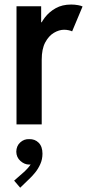

<svg xmlns="http://www.w3.org/2000/svg" viewBox="-20 -559 392 863"><path d="M54.2 0V-530.8H165V-459H179.2L152.3 -424.3Q161.6 -454.1 181.4 -480Q201.2 -505.9 230.5 -522.2Q259.8 -538.6 299.8 -538.6Q315.4 -538.6 330.6 -535.9Q345.7 -533.2 351.1 -529.8L304.2 -418Q300.3 -420.4 289.6 -422.9Q278.8 -425.3 268.1 -425.3Q245.6 -425.3 222.4 -411.6Q199.2 -397.9 183.3 -368.4Q167.5 -338.9 167.5 -290.5V0ZM70.8 284.7 43.5 252.9 86.4 215.3Q95.7 207 105.2 196.5Q114.7 186 121.1 174.8Q127.4 163.6 127 153.3L143.6 151.9Q142.6 163.6 134.8 172.1Q127 180.7 110.8 180.7Q90.3 180.7 72 164.6Q53.7 148.4 53.2 123Q53.7 96.7 71 81.1Q88.4 65.4 110.8 66.4Q136.7 65.4 153.8 82.5Q170.9 99.6 170.9 131.8Q170.9 157.2 161.1 178.7Q151.4 200.2 138.4 216.1Q125.5 231.9 116.2 240.7Z"/></svg>

Font: Reddit Sans Condensed SemiBold
Style: Regular
Weight: 600
Designer: Stephen Hutchings
Foundry: Reddit
Version: Version 1.014